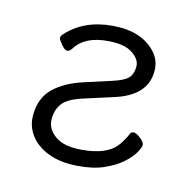

<svg xmlns="http://www.w3.org/2000/svg" viewBox="-81 -568 672 669"><g transform="rotate(15 255.0 -233.5)"><path d="M316 -246 216 -214Q161 -197 143 -173.5Q125 -150 125 -115.5Q125 -81 157.5 -57.5Q190 -34 251 -39Q346 -46 379 -95Q394 -117 402 -137Q405 -144 414 -144.5Q423 -145 439 -132.5Q455 -120 455 -110Q455 -100 443.5 -80.5Q432 -61 409 -40.5Q386 -20 347.5 -2.5Q309 15 250.5 19Q192 23 149 6.5Q106 -10 82.5 -41Q59 -72 59 -112Q59 -174 96.5 -210.5Q134 -247 199 -268L295 -299Q336 -312 349.5 -327Q363 -342 363 -368Q363 -394 333 -414Q303 -434 245 -429Q163 -423 131 -371Q124 -360 115.5 -359.5Q107 -359 95 -373Q83 -387 80.5 -394Q78 -401 85 -409Q144 -476 247 -484.5Q350 -493 403 -435Q428 -408 428 -369Q428 -281 316 -246Z"/></g></svg>

Font: ToneOZ-Pinyin-WenKai-Regular
Style: Regular
Weight: 400
Designer: Fontworks Inc.
Foundry: ToneOZ
Version: Version 0.240331